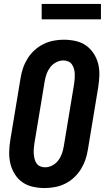

<svg xmlns="http://www.w3.org/2000/svg" viewBox="-20 -944 540 972"><path d="M207 8Q176 8 146.5 1.5Q117 -5 94 -21Q71 -37 55.5 -61.5Q40 -86 33 -114Q26 -142 26.5 -172.5Q27 -203 32 -234L84 -548Q88 -574 96.5 -599Q105 -624 119.5 -647.5Q134 -671 155 -690Q176 -709 200.5 -721Q225 -733 251 -738Q277 -743 302 -743Q333 -743 362.5 -736.5Q392 -730 415 -714Q438 -698 454 -673.5Q470 -649 477 -621Q484 -593 483 -562.5Q482 -532 477 -501L425 -187Q421 -161 412.5 -136Q404 -111 389.5 -87.5Q375 -64 354.5 -45Q334 -26 309.5 -14Q285 -2 258.5 3Q232 8 207 8ZM208 -97Q227 -97 245 -106.5Q263 -116 275 -132Q287 -148 293.5 -166.5Q300 -185 303 -204L355 -518Q357 -531 358 -544.5Q359 -558 358.5 -570.5Q358 -583 354.5 -595.5Q351 -608 344 -618Q337 -628 325.5 -633Q314 -638 301 -638Q282 -638 264 -628.5Q246 -619 234 -603Q222 -587 215.5 -568.5Q209 -550 206 -531L154 -217Q152 -204 151 -190.5Q150 -177 151 -164.5Q152 -152 155 -139.5Q158 -127 165 -117Q172 -107 183.5 -102Q195 -97 208 -97ZM191 -846V-924H491V-846Z"/></svg>

Font: Iosevka SS04 Extrabold
Style: Italic
Weight: 800
Italic angle: -9°
Monospace: yes
Designer: Belleve Invis
Foundry: Belleve Invis
Version: Version 19.0.0; ttfautohint (v1.8.4)